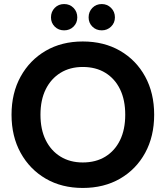

<svg xmlns="http://www.w3.org/2000/svg" viewBox="-20 -917 819 949"><path d="M389 12Q285 12 206 -34Q127 -80 82 -161.5Q37 -243 37 -350Q37 -457 82 -538.5Q127 -620 206 -666Q285 -712 389 -712Q494 -712 573.5 -666Q653 -620 697.5 -538.5Q742 -457 742 -350Q742 -243 697.5 -161.5Q653 -80 573.5 -34Q494 12 389 12ZM389 -114Q454 -114 501 -143Q548 -172 573.5 -224.5Q599 -277 599 -350Q599 -423 573.5 -475.5Q548 -528 501 -557Q454 -586 389 -586Q326 -586 279 -557Q232 -528 206 -475.5Q180 -423 180 -350Q180 -277 206 -224.5Q232 -172 279 -143Q326 -114 389 -114ZM297 -767Q269 -767 250.5 -785.5Q232 -804 232 -831Q232 -859 250.5 -878Q269 -897 297 -897Q325 -897 343.5 -878Q362 -859 362 -831Q362 -804 343.5 -785.5Q325 -767 297 -767ZM483 -767Q455 -767 436.5 -785.5Q418 -804 418 -831Q418 -859 436.5 -878Q455 -897 483 -897Q510 -897 529 -878Q548 -859 548 -831Q548 -804 529 -785.5Q510 -767 483 -767Z"/></svg>

Font: DM Sans 36pt ExtraBold
Style: Regular
Weight: 800
Designer: Colophon Foundry, Jonny Pinhorn
Foundry: Colophon Foundry
Version: Version 4.004;gftools[0.9.30]